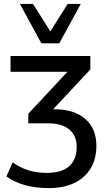

<svg xmlns="http://www.w3.org/2000/svg" viewBox="-20 -775 544 984"><path d="M230 189Q162 189 107 173.5Q52 158 13 129L45 57Q80 83 123.5 97Q167 111 220 111Q296 111 334.5 77Q373 43 373 -22Q373 -80 335 -111.5Q297 -143 225 -143H125V-192L349 -432V-407H34V-488H443V-419L227 -188L199 -215H259Q360 -215 417 -165.5Q474 -116 474 -28Q474 39 444.5 88Q415 137 360.5 163Q306 189 230 189ZM192 -553 82 -755H149L238 -614L327 -755H394L284 -553Z"/></svg>

Font: Nunito Sans 12pt SemiBold
Style: Regular
Weight: 600
Designer: Vernon Adams
Foundry: Vernon Adams
Version: Version 3.101;gftools[0.9.27]